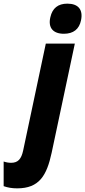

<svg xmlns="http://www.w3.org/2000/svg" viewBox="-139 -792 467 1052"><path d="M211 -607C263 -607 295 -632 305 -681C317 -739 290 -772 230 -772C179 -772 148 -747 137 -698C123 -640 152 -607 211 -607ZM-45 240C76 240 117 170 144 45L271 -553H112L-12 32C-22 79 -40 100 -78 100C-91 100 -104 98 -119 93V228C-96 236 -73 240 -45 240Z"/></svg>

Font: Noto Sans ExtraCondensed Black
Style: Italic
Weight: 900
Width: 2
Italic angle: -12°
Designer: Monotype Design Team
Foundry: Monotype Imaging Inc.
Version: Version 2.013